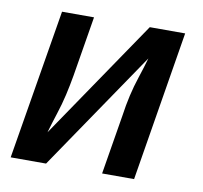

<svg xmlns="http://www.w3.org/2000/svg" viewBox="-65 -599 706 668"><g transform="rotate(10 288.0 -265.0)"><path d="M14 0H139L426 -422Q416 -387 404.5 -352.5Q393 -318 385 -283Q377 -248 372 -212L337 0H450L537 -530H412L125 -108Q135 -143 146.5 -178Q158 -213 166 -248Q174 -283 180 -318L215 -530H102Z"/></g></svg>

Font: Iosevka Sparkle SmBdObl
Style: Regular
Weight: 600
Italic angle: -9°
Designer: Belleve Invis
Foundry: Belleve Invis
Version: Version 4.5.0; ttfautohint (v1.8.3)